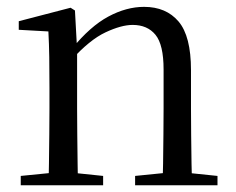

<svg xmlns="http://www.w3.org/2000/svg" viewBox="-20 -551 701 571"><path d="M41.7 0V-27.8L150.4 -38.6H182.8L286.7 -27.8V0ZM123.9 0Q125.1 -24.4 125.6 -65.3Q126.1 -106.3 126.6 -150.7Q127.1 -195.1 127.1 -228.5V-289.4Q127.1 -340.8 126.5 -380.8Q125.9 -420.7 123.9 -457.5L35.8 -462.4V-487.9L189.9 -528L202.9 -519.8L209.3 -403.1V-401.7V-228.5Q209.3 -195.1 209.8 -150.7Q210.3 -106.3 210.8 -65.3Q211.3 -24.4 212.3 0ZM381.8 0V-27.8L489.3 -38.6H522.3L626.8 -27.8V0ZM463.5 0Q464.5 -24.4 465 -64.8Q465.5 -105.3 466 -149.7Q466.5 -194.1 466.5 -228.5V-344.3Q466.5 -418.1 442.4 -447.5Q418.3 -476.9 374.6 -476.9Q340.9 -476.9 293.8 -454.8Q246.6 -432.7 192.2 -372.4L183.7 -406H193.8Q248.4 -472.9 302.1 -501.7Q355.9 -530.6 408.5 -530.6Q474 -530.6 511 -487.1Q548 -443.5 548 -342.4V-228.5Q548 -194.1 548.5 -149.7Q549 -105.3 549.6 -64.8Q550.2 -24.4 551.2 0Z"/></svg>

Font: Early Summer Mincho VF
Style: Regular
Weight: 250
Designer: GuiWonder
Version: Version 1.002